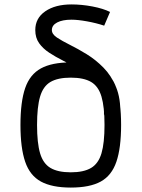

<svg xmlns="http://www.w3.org/2000/svg" viewBox="-20 -834 640 868"><path d="M300 14Q215 14 165 -13.2Q115 -40.5 93.8 -102.8Q72.5 -165 72.5 -269Q72.5 -374 93.8 -435.8Q115 -497.5 165 -524.8Q215 -552 300 -552Q386 -552 435.5 -524.8Q485 -497.5 506.2 -435.8Q527.5 -374 527.5 -269Q527.5 -165 506.2 -102.8Q485 -40.5 435.5 -13.2Q386 14 300 14ZM300 -55Q358.5 -55 391.8 -74.8Q425 -94.5 438.8 -141Q452.5 -187.5 452.5 -269Q452.5 -350.5 438.8 -397.2Q425 -444 391.8 -463.5Q358.5 -483 300 -483Q241.5 -483 208.2 -463.5Q175 -444 161.2 -397.2Q147.5 -350.5 147.5 -269Q147.5 -187.5 161.2 -141Q175 -94.5 208.2 -74.8Q241.5 -55 300 -55ZM450 -316Q452.5 -371.5 436.5 -410.2Q420.5 -449 393.2 -476Q366 -503 332.2 -523Q298.5 -543 264.8 -560Q231 -577 202.8 -595.5Q174.5 -614 157 -638.5Q139.5 -663 139.5 -698Q139.5 -752 184.8 -783Q230 -814 303 -814Q349 -814 397.8 -804.8Q446.5 -795.5 477.5 -780L451 -718Q415 -730 373.2 -737.5Q331.5 -745 303 -745Q262.5 -745 238.5 -732.5Q214.5 -720 214.5 -698Q214.5 -679.5 237.5 -664.2Q260.5 -649 296.2 -631.2Q332 -613.5 372.2 -588.8Q412.5 -564 447.8 -528.2Q483 -492.5 504.5 -440.8Q526 -389 524 -316Z"/></svg>

Font: Victor Mono Thin
Style: Regular
Weight: 100
Monospace: yes
Designer: Rune Bjørnerås
Version: Version 1.561;gftools[0.9.30]